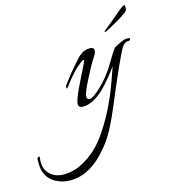

<svg xmlns="http://www.w3.org/2000/svg" viewBox="-321 -537 868 980"><g transform="rotate(-15 112.5 -47.0)"><path d="M221 -259Q221 -246 204 -221Q187 -196 152.5 -128.5Q118 -61 118 -43.5Q118 -26 132 -26Q151 -26 197 -70Q243 -114 281.5 -179.5Q320 -245 328 -249Q371 -271 381 -273Q391 -275 400.5 -275Q410 -275 410 -268Q410 -261 401 -261Q380 -261 367 -242Q343 -208 232 57Q204 123 177 170.5Q150 218 105 265Q24 350 -69 350Q-109 350 -144 332Q-205 300 -205 223V206Q-205 191 -193 191Q-191 191 -191 193L-193 218Q-193 263 -164.5 287.5Q-136 312 -95.5 312Q-55 312 -17 297Q68 260 127.5 179.5Q187 99 237 -17Q261 -76 288 -156Q241 -92 202 -54Q143 3 90 3Q66 3 66 -16Q66 -40 105 -118Q114 -136 129 -167Q144 -198 149.5 -208Q155 -218 155 -222.5Q155 -227 152 -227Q145 -227 113 -198Q81 -169 39 -112Q33 -103 32 -112.5Q31 -122 37 -128Q78 -183 103.5 -211.5Q129 -240 131.5 -243Q134 -246 142.5 -253.5Q151 -261 156 -264Q176 -276 198.5 -276Q221 -276 221 -259ZM427 -444Q430 -444 430 -430.5Q430 -417 426 -413Q421 -404 364 -370.5Q307 -337 295 -335Q294 -335 296 -342Q332 -369 375 -406.5Q418 -444 427 -444Z"/></g></svg>

Font: Italianno
Style: Regular
Weight: 400
Designer: Robert E. Leuschke
Foundry: Robert E. Leuschke
Version: Version 1.003